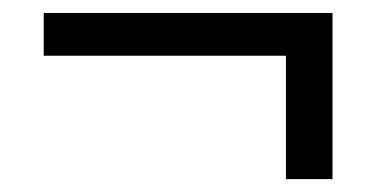

<svg xmlns="http://www.w3.org/2000/svg" viewBox="-20 -401 583 298"><path d="M47.9 -314.5V-380.9H496.1V-123H423.8V-314.5Z"/></svg>

Font: Batunionen A1
Style: Regular
Weight: 400
Designer: HanYang I&C Co.,Ltd.
Foundry: HanYang I&C Co.,Ltd.
Version: Version 2.50; ttfautohint (v1.6)